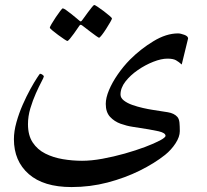

<svg xmlns="http://www.w3.org/2000/svg" viewBox="-20 -592 840 781"><path d="M745.1 -435.5 719.2 -329.6Q707.5 -340.3 695.8 -346.9Q684.1 -353.5 661.1 -353.5Q636.2 -353.5 603.8 -340.8Q571.3 -328.1 540.8 -307.1Q510.3 -286.1 490.2 -260.3Q470.2 -234.4 470.2 -207.5Q470.2 -193.8 483.9 -183.1Q497.6 -172.4 518.6 -165Q539.6 -157.7 561.3 -152.8Q583 -147.9 598.6 -145.5Q636.2 -139.6 662.4 -135.5Q688.5 -131.3 701.7 -116.2Q708.5 -107.9 710 -93.3Q711.4 -78.6 711.4 -58.6Q711.4 -35.6 694.1 -9Q676.8 17.6 651.4 38.1Q608.4 72.3 548.3 102.1Q488.3 131.8 417.5 150.4Q346.7 168.9 271 168.9Q157.2 168.9 96.9 116Q36.6 63 36.6 -25.9Q36.6 -58.1 46.9 -94.7Q57.1 -131.3 72.5 -166.3Q87.9 -201.2 103.5 -229.5Q119.1 -257.8 130.4 -274.9Q141.6 -292 142.6 -292Q147.5 -292 153.1 -287.8Q158.7 -283.7 158.2 -280.8Q158.2 -277.3 148.4 -259Q138.7 -240.7 126 -212.4Q113.3 -184.1 103.5 -151.4Q93.8 -118.7 93.8 -86.9Q93.8 -41.5 113 -12.5Q132.3 16.6 164.3 32.7Q196.3 48.8 235.4 55.4Q274.4 62 314 62Q351.6 62 397 53.7Q442.4 45.4 487.3 32.7Q532.2 20 569.8 5.9Q607.4 -8.3 630.4 -20.5Q653.3 -32.7 653.3 -39.6Q653.3 -51.3 625.7 -57.9Q598.1 -64.5 519.5 -76.2Q496.1 -79.6 470.7 -88.6Q445.3 -97.7 427.7 -116.7Q410.2 -135.7 410.2 -169.4Q410.2 -193.8 423.3 -225.3Q436.5 -256.8 459 -289.3Q481.4 -321.8 508.8 -349.6Q551.8 -392.6 604 -424.3Q656.2 -456.1 704.1 -456.1Q714.4 -456.1 729.7 -450.4Q745.1 -444.8 745.1 -435.5ZM435.5 -517.1Q435.5 -514.2 428.5 -502Q421.4 -489.7 412.1 -475.1Q402.8 -460.4 394.3 -449.5Q385.7 -438.5 382.8 -438.5Q381.3 -438.5 370.8 -445.8Q360.4 -453.1 347.7 -462.9Q335 -472.7 325.2 -480.2Q315.4 -487.8 314.5 -488.3Q310.5 -491.2 308.1 -491.2Q305.7 -491.2 303.2 -487.8Q302.2 -486.8 295.9 -477.3Q289.6 -467.8 280.8 -455.6Q272 -443.4 264.4 -434.3Q256.8 -425.3 253.9 -425.3Q252 -425.3 241 -432.6Q230 -439.9 216.3 -450Q202.6 -460 192.6 -468.5Q182.6 -477.1 182.6 -479.5Q182.6 -482.4 189.9 -494.9Q197.3 -507.3 207 -522Q216.8 -536.6 225.1 -547.4Q233.4 -558.1 234.9 -558.1Q238.8 -558.1 249 -551Q259.3 -543.9 271 -534.4Q282.7 -524.9 291.5 -517.6Q300.3 -510.3 301.3 -509.3Q306.2 -504.9 308.1 -504.9Q311 -504.9 314.9 -510.7Q315.9 -511.7 322.5 -521Q329.1 -530.3 337.9 -542.2Q346.7 -554.2 354 -563Q361.3 -571.8 363.3 -571.8Q366.2 -571.8 377.4 -564.2Q388.7 -556.6 402.1 -546.6Q415.5 -536.6 425.5 -527.8Q435.5 -519 435.5 -517.1Z"/></svg>

Font: Scheherazade New Medium
Style: Regular
Weight: 500
Designer: SIL International
Foundry: SIL International
Version: Version 4.000